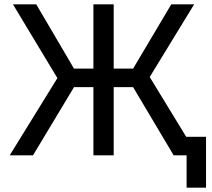

<svg xmlns="http://www.w3.org/2000/svg" viewBox="-20 -720 985 890"><path d="M246 -358 40 -700H148L323 -402H413V-700H507V-402H597L774 -700H880L674 -363L843 -86H935V150H845V0H785L597 -316H507V0H413V-316H323L133 0H25Z"/></svg>

Font: PT Root UI Medium
Style: Regular
Weight: 500
Designer: Vitaly Kuzmin
Foundry: ParaType Ltd.
Version: Version 2.001G